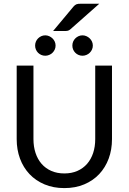

<svg xmlns="http://www.w3.org/2000/svg" viewBox="-20 -989 682 1017"><path d="M68.4 0ZM320.8 -70.3Q359.4 -70.3 389.9 -83.7Q420.4 -97.2 441.4 -121.3Q462.4 -145.5 473.4 -178.7Q484.4 -211.9 484.4 -252V-641.6H573.2V-252Q573.2 -196.3 555.7 -148.9Q538.1 -101.6 505.6 -66.9Q473.1 -32.2 426.3 -12.5Q379.4 7.3 320.8 7.3Q262.2 7.3 215.6 -12.5Q168.9 -32.2 136.2 -66.9Q103.5 -101.6 85.9 -148.9Q68.4 -196.3 68.4 -252V-641.6H157.2V-252.4Q157.2 -212.4 168.2 -179Q179.2 -145.5 200.2 -121.3Q221.2 -97.2 251.7 -83.7Q282.2 -70.3 320.8 -70.3ZM505.9 -969.2 353 -834Q345.7 -827.6 339.1 -826.2Q332.5 -824.7 322.8 -824.7H261.2L368.7 -953.6Q373 -958.5 377 -961.7Q380.9 -964.8 385.5 -966.6Q390.1 -968.3 395.8 -968.8Q401.4 -969.2 409.2 -969.2ZM274.4 -747.6Q274.4 -736.3 270 -726.6Q265.6 -716.8 258.1 -709.5Q250.5 -702.1 240.5 -698Q230.5 -693.8 219.7 -693.8Q208.5 -693.8 198.7 -698Q189 -702.1 181.6 -709.5Q174.3 -716.8 170.2 -726.6Q166 -736.3 166 -747.6Q166 -758.8 170.2 -768.6Q174.3 -778.3 181.6 -785.6Q189 -793 198.7 -797.4Q208.5 -801.8 219.7 -801.8Q230.5 -801.8 240.5 -797.4Q250.5 -793 258.1 -785.6Q265.6 -778.3 270 -768.6Q274.4 -758.8 274.4 -747.6ZM471.7 -747.6Q471.7 -736.3 467.3 -726.6Q462.9 -716.8 455.3 -709.5Q447.8 -702.1 437.7 -698Q427.7 -693.8 417 -693.8Q405.8 -693.8 396 -698Q386.2 -702.1 378.9 -709.5Q371.6 -716.8 367.4 -726.6Q363.3 -736.3 363.3 -747.6Q363.3 -758.8 367.4 -768.6Q371.6 -778.3 378.9 -785.6Q386.2 -793 396 -797.4Q405.8 -801.8 417 -801.8Q427.7 -801.8 437.7 -797.4Q447.8 -793 455.3 -785.6Q462.9 -778.3 467.3 -768.6Q471.7 -758.8 471.7 -747.6Z"/></svg>

Font: Carlito
Style: Regular
Weight: 400
Designer: Lukasz Dziedzic
Foundry: tyPoland Lukasz Dziedzic
Version: Version 1.104